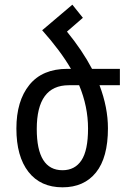

<svg xmlns="http://www.w3.org/2000/svg" viewBox="-20 -789 547 820"><path d="M492 -425H405Q441 -330 441 -241Q441 -116 390 -52.5Q339 11 247 11Q153 11 101.5 -55Q50 -121 50 -240Q50 -358 105.5 -426.5Q161 -495 268 -495H283Q239 -571 160 -660L164 -663L289 -769L334 -713L266 -654Q332 -573 373 -495H492ZM318 -425H274Q137 -425 137 -238Q137 -62 247 -62Q300 -62 328 -104.5Q356 -147 356 -240Q356 -334 318 -425Z"/></svg>

Font: Noto Sans Armenian Narrow
Style: Regular
Weight: 400
Width: 4
Designer: Monotype Design team
Foundry: Monotype Imaging Inc.
Version: Version 1.000